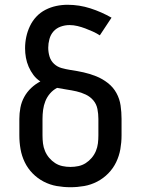

<svg xmlns="http://www.w3.org/2000/svg" viewBox="-20 -772 590 804"><path d="M275 12Q246 12 217.5 7Q189 2 163 -11.5Q137 -25 116.5 -46Q96 -67 83.5 -93Q71 -119 66 -147.5Q61 -176 61 -205V-274Q61 -298 65.5 -321.5Q70 -345 81.5 -366Q93 -387 110.5 -403.5Q128 -420 149 -431Q132 -442 120 -458Q108 -474 100 -492.5Q92 -511 88.5 -530.5Q85 -550 85 -570Q85 -594 90 -617.5Q95 -641 105.5 -663Q116 -685 132.5 -702.5Q149 -720 170.5 -731Q192 -742 215.5 -747Q239 -752 263 -752Q312 -752 358.5 -737Q405 -722 447 -698L398 -624Q384 -633 368.5 -640Q353 -647 337 -653Q321 -659 304.5 -663Q288 -667 271 -667Q252 -667 234 -660.5Q216 -654 204 -640.5Q192 -627 187 -608.5Q182 -590 182 -572Q182 -553 187.5 -535Q193 -517 206.5 -504.5Q220 -492 238 -487Q256 -482 275 -479Q303 -475 330 -469Q357 -463 383 -452.5Q409 -442 431.5 -424.5Q454 -407 467.5 -382.5Q481 -358 485 -330Q489 -302 489 -274V-205Q489 -176 484 -147.5Q479 -119 466.5 -93Q454 -67 433.5 -46Q413 -25 387 -11.5Q361 2 332.5 7Q304 12 275 12ZM275 -73Q292 -73 308.5 -76.5Q325 -80 339 -89Q353 -98 364 -111Q375 -124 381.5 -139.5Q388 -155 390 -171.5Q392 -188 392 -205V-274Q392 -295 388 -315.5Q384 -336 371 -351.5Q358 -367 339 -376Q320 -385 300 -389.5Q280 -394 259.5 -397Q239 -400 219 -404Q202 -395 189.5 -380.5Q177 -366 170 -348.5Q163 -331 160.5 -312Q158 -293 158 -274V-205Q158 -188 160 -171.5Q162 -155 168.5 -139.5Q175 -124 186 -111Q197 -98 211 -89Q225 -80 241.5 -76.5Q258 -73 275 -73Z"/></svg>

Font: Lode Dark Term
Style: Bold
Weight: 700
Monospace: yes
Designer: Belleve Invis
Foundry: Belleve Invis
Version: Version 29.2.0